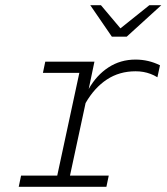

<svg xmlns="http://www.w3.org/2000/svg" viewBox="-20 -718 640 738"><path d="M52 0 61 -43H200L285 -438H145L154 -481H343L321 -376Q351 -429 397 -459Q443 -489 501 -489Q526 -489 549.5 -483.5Q573 -478 595 -467L585 -421Q572 -429 558.5 -434Q545 -439 531 -441.5Q517 -444 501 -444Q439 -444 391 -412.5Q343 -381 309 -322L249 -43H398L389 0ZM410 -577 327 -698H368L443 -609L554 -698H600L467 -577Z"/></svg>

Font: Red Hat Mono
Style: Italic
Weight: 300
Italic angle: -12°
Monospace: yes
Designer: Pentagram, MCKL
Foundry: Pentagram, MCKL
Version: Version 1.023